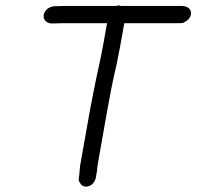

<svg xmlns="http://www.w3.org/2000/svg" viewBox="-20 -651 729 712"><path d="M142 -596C139 -577 154 -564 172 -564C184 -564 203 -565 215 -565H377L361 -476C358 -459 354 -441 350 -421C341 -380 332 -339 324 -296C319 -270 314 -246 310 -222L277 -36C276 -24 275 -13 274 -3L272 12C271 19 274 24 277 27C280 36 290 42 302 41C322 39 336 20 337 -2L340 -18C340 -25 341 -32 342 -39L374 -221C378 -241 382 -263 386 -286C394 -331 404 -376 414 -420C417 -439 422 -458 425 -476L441 -565H642C647 -565 653 -565 659 -566H660V-567C672 -572 685 -582 688 -597C692 -619 672 -629 653 -629H427C425 -630 422 -631 420 -631C418 -631 420 -632 412 -629H226C213 -629 196 -628 184 -628C166 -628 146 -616 142 -596Z"/></svg>

Font: Scribbler
Style: BdIta
Weight: 700
Designer: Mew Too
Foundry: Cannot Into Space Fonts
Version: Version 1.001